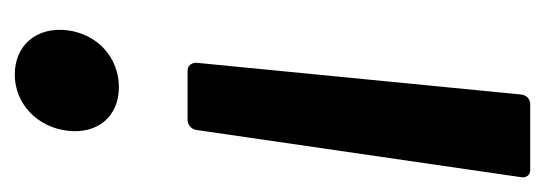

<svg xmlns="http://www.w3.org/2000/svg" viewBox="-259 -481 738 260"><g transform="rotate(90 110.0 -351.0)"><path d="M76 -236H142C149 -236 155 -241 156 -248L220 -688C221 -695 217 -700 210 -700H121C114 -700 109 -695 108 -688L65 -248C65 -241 69 -236 76 -236ZM81 -2C120 -2 152 -32 157 -73C162 -114 138 -143 98 -143C58 -143 26 -114 21 -73C16 -32 41 -2 81 -2Z"/></g></svg>

Font: Barlow Condensed SemiBold
Style: Italic
Weight: 600
Width: 3
Italic angle: -7°
Designer: Jeremy Tribby
Foundry: Tribby Type
Version: Version 1.422;hotconv 1.0.109;makeotfexe 2.5.65596